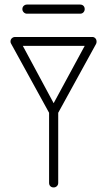

<svg xmlns="http://www.w3.org/2000/svg" viewBox="-20 -821 470 841"><path d="M26 -639Q26 -648 32 -653.5Q38 -659 46 -659H384Q386 -659 388 -659Q390 -658 390 -658Q392 -658 393 -657Q403 -651 403 -639Q403 -633 401 -629L235 -327V-20Q235 -11 229 -5.5Q223 0 215 0Q206 0 200.5 -5.5Q195 -11 195 -20V-327L29 -629Q26 -633 26 -639ZM215 -369 351 -620H80ZM331 -801Q340 -801 345.5 -795.5Q351 -790 351 -781Q351 -773 345.5 -767Q340 -761 331 -761H98Q90 -761 84 -767Q78 -773 78 -781Q78 -790 84 -795.5Q90 -801 98 -801Z"/></svg>

Font: Libertine Sup Light
Style: Regular
Weight: 300
Designer: Bastien Sozeau
Foundry: NBR — Bastien Sozeau
Version: Version 2.003; ttfautohint (v1.8.4.7-5d5b);gftools[0.9.33]